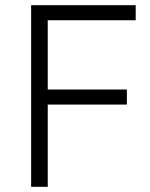

<svg xmlns="http://www.w3.org/2000/svg" viewBox="-20 -720 579 740"><path d="M100 0V-700H503V-642H164V-375H469V-317H164V0Z"/></svg>

Font: Figtree Light Light
Style: Regular
Weight: 300
Version: Version 2.001;gftools[0.9.30]